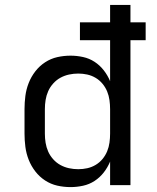

<svg xmlns="http://www.w3.org/2000/svg" viewBox="-20 -755 640 783"><path d="M268 8Q240 8 213.5 2Q187 -4 164 -19Q141 -34 124 -56Q107 -78 97 -103.5Q87 -129 83.5 -156Q80 -183 80 -210V-310Q80 -337 83.5 -364Q87 -391 97 -416.5Q107 -442 124 -464Q141 -486 164 -501Q187 -516 213.5 -522Q240 -528 268 -528Q293 -528 318.5 -522.5Q344 -517 365.5 -503Q387 -489 403 -468.5Q419 -448 429 -424V-591H306V-664H429V-735H512V-664H574V-591H512V0H429V-96Q419 -72 403 -51.5Q387 -31 365.5 -17Q344 -3 318.5 2.5Q293 8 268 8ZM299 -65Q318 -65 336 -69Q354 -73 370 -82.5Q386 -92 398 -106.5Q410 -121 417 -138Q424 -155 426.5 -173.5Q429 -192 429 -210V-310Q429 -328 426.5 -346.5Q424 -365 417 -382Q410 -399 398 -413.5Q386 -428 370 -437.5Q354 -447 336 -451Q318 -455 299 -455Q280 -455 261.5 -451Q243 -447 226.5 -438Q210 -429 197 -414.5Q184 -400 176.5 -383Q169 -366 166 -347.5Q163 -329 163 -310V-210Q163 -191 166 -172.5Q169 -154 176.5 -137Q184 -120 197 -105.5Q210 -91 226.5 -82Q243 -73 261.5 -69Q280 -65 299 -65Z"/></svg>

Font: Nova Nerd Font
Style: Regular
Weight: 400
Designer: Belleve Invis
Foundry: Belleve Invis
Version: Version 24.1.4; ttfautohint (v1.8.4);Nerd Fonts 3.1.1